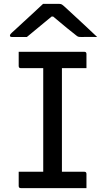

<svg xmlns="http://www.w3.org/2000/svg" viewBox="-20 -966 540 986"><path d="M424 0H87Q76 0 76 -11V-84H202V-616H87Q76 -616 76 -627V-700H413Q424 -700 424 -689V-616H298V-84H413Q424 -84 424 -73ZM201 -946H285Q293 -946 298.5 -942.5Q304 -939 319 -925Q330 -915 357.5 -889.5Q385 -864 418.5 -833Q452 -802 479 -776Q460 -777 438 -776.5Q416 -776 398 -776Q387 -776 382 -777.5Q377 -779 369 -786Q354 -797 324.5 -821.5Q295 -846 253 -881H245Q204 -847 173 -821.5Q142 -796 118 -776H42Q31 -776 31 -783Q31 -787 34.5 -791.5Q38 -796 54 -810Q71 -826 99.5 -852Q128 -878 156 -904Q184 -930 201 -946Z"/></svg>

Font: Recursive Sn Lnr St
Style: Regular
Weight: 400
Version: Version 1.079;hotconv 1.0.112;makeotfexe 2.5.65598; ttfautoh